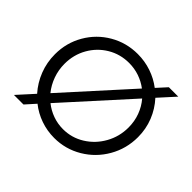

<svg xmlns="http://www.w3.org/2000/svg" viewBox="-127 -687 859 859"><g transform="rotate(45 302.5 -257.0)"><path d="M141.6 -47.9 99.6 -1H39.1L108.9 -78.1Q76.2 -114.7 58.1 -161.4Q40 -208 40 -259.8Q40 -332 75 -392.3Q109.9 -452.6 169.9 -487.5Q230 -522.5 301.8 -522.5Q346.7 -522.5 387.7 -508.5Q428.7 -494.6 462.4 -468.8L504.9 -515.6H564.5L495.6 -439.5Q528.8 -403.3 547.1 -357.4Q565.4 -311.5 565.4 -259.8Q565.4 -187 530 -125.5Q494.6 -64 434.1 -28.1Q373.5 7.8 302.7 7.8Q257.8 7.8 216.6 -6.6Q175.3 -21 141.6 -47.9ZM504.9 -260.7Q504.9 -299.3 492.2 -333.7Q479.5 -368.2 456.1 -395.5L180.7 -90.8Q206.5 -70.3 237.5 -59.1Q268.6 -47.9 302.7 -47.9Q357.4 -47.9 403.8 -76.7Q450.2 -105.5 477.5 -154.3Q504.9 -203.1 504.9 -260.7ZM148.9 -122.1 423.8 -426.3Q397.9 -445.8 367.2 -456.3Q336.4 -466.8 302.7 -466.8Q246.6 -466.8 200.4 -439.2Q154.3 -411.6 127.4 -364.3Q100.6 -316.9 100.6 -259.8Q100.6 -221.2 113.3 -185.8Q126 -150.4 148.9 -122.1Z"/></g></svg>

Font: Reddit Sans Chocolate Light
Style: Regular
Weight: 300
Designer: Stephen Hutchings
Foundry: Reddit
Version: Version 1.013